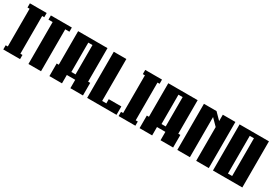

<svg xmlns="http://www.w3.org/2000/svg" viewBox="17 -1013 2266 1586"><g transform="rotate(30 1150.0 -220.0)"><path d="M0 -440H160V-400H140V-40H160V0H0V-40H20V-400H0Z M200 -440H400V-400H360V0H240V-400H200Z M460 -440H740V-120H760V0H640V-80H560V0H440V-120H460ZM580 -400V-120H620V-400Z M800 -440H920V-40H960V-80H1080V0H800Z M1100 -440H1260V-400H1240V-40H1260V0H1100V-40H1120V-400H1100Z M1320 -440H1600V-120H1620V0H1500V-80H1420V0H1300V-120H1320ZM1440 -400V-120H1480V-400Z M1660 -440H1780L1840 -379V-440H1960V0H1840V-322L1780 -383V0H1660Z M2000 -440H2280V0H2000ZM2120 -400V-40H2160V-400Z"/></g></svg>

Font: SOV_poster
Style: Bold
Weight: 700
Version: Version 1.00